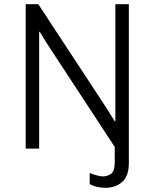

<svg xmlns="http://www.w3.org/2000/svg" viewBox="-20 -706 733 912"><path d="M481 186Q469 186 455 184Q441 182 428 178Q415 174 406 168V116Q418 121 437.5 126.5Q457 132 468 132Q489 132 507 120Q525 108 525 64V-8L200 -504L169 -555H166V0H102V-686H162L483 -197L525 -130L528 -131V-686H592V69Q592 130 560.5 158Q529 186 481 186Z"/></svg>

Font: Chivo ExtraLight
Style: Regular
Weight: 250
Designer: Hector Gatti
Foundry: Omnibus-Type
Version: Version 2.002